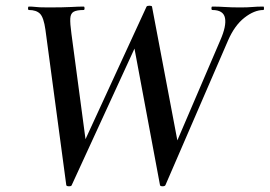

<svg xmlns="http://www.w3.org/2000/svg" viewBox="-20 -648 944 672"><path d="M446 -503 499 -583 231 0Q230 4 221.5 4Q213 4 212 0L139 -544Q133 -587 120 -600Q107 -613 81 -613Q78 -613 78 -619Q78 -625 81 -625Q93 -625 101 -624Q109 -623 119.5 -622.5Q130 -622 149 -622Q202 -622 228.5 -623.5Q255 -625 273 -625Q276 -625 276 -619Q276 -613 273 -613Q249 -613 238 -607Q227 -601 226 -583.5Q225 -566 230 -530L283 -133L225 -43L493 -625Q495 -628 503 -628Q511 -628 512 -625L606 -129L552 -43L751 -507Q773 -557 767.5 -585Q762 -613 723 -613Q720 -613 720 -619Q720 -625 723 -625Q746 -625 767.5 -623.5Q789 -622 821 -622Q847 -622 863 -623.5Q879 -625 902 -625Q904 -625 904 -619Q904 -613 902 -613Q870 -613 835.5 -586Q801 -559 778 -506L559 0Q557 4 549 4Q541 4 540 0Z"/></svg>

Font: Cormorant Infant Light SemiBold
Style: Italic
Weight: 600
Italic angle: -10°
Version: Version 4.001